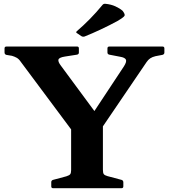

<svg xmlns="http://www.w3.org/2000/svg" viewBox="-20 -995 892 1015"><path d="M261 0Q251 0 251 -10V-32Q251 -41 260 -44L331 -63Q347 -68 351.5 -74.5Q356 -81 356 -96V-311L90 -668Q80 -683 68.5 -689.5Q57 -696 43 -700L13 -705Q4 -708 4 -718V-739Q4 -749 14 -749H388Q397 -749 397 -739V-717Q397 -708 387 -706L323 -696Q292 -691 289 -680Q286 -669 301 -649L479 -408L635 -644Q651 -669 645.5 -680Q640 -691 615 -695L558 -706Q548 -708 548 -718V-739Q548 -749 558 -749H839Q849 -749 849 -739V-717Q849 -708 839 -705L802 -698Q785 -694 774 -686.5Q763 -679 755 -667L524 -327V-98Q524 -80 529 -74Q534 -68 548 -64L623 -44Q632 -41 632 -31V-10Q632 0 622 0ZM388 -819Q379 -823 386 -830Q419 -858 454.5 -894Q490 -930 521 -968Q527 -976 537 -975Q567 -972 590 -961.5Q613 -951 628 -938Q642 -920 638.5 -912Q635 -904 601 -884Q559 -861 512 -839Q465 -817 427 -802Q419 -799 410 -804Z"/></svg>

Font: Hahmlet
Style: Bold
Weight: 700
Designer: Minjoo Ham & Mark Frömberg
Foundry: hypertype
Version: Version 1.002; ttfautohint (v1.8.3)